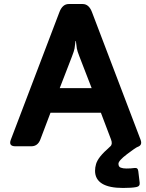

<svg xmlns="http://www.w3.org/2000/svg" viewBox="-20 -720 721 945"><path d="M56.2 0Q21 0 33.2 -32.2L272.5 -660.6Q287.6 -700.2 318.4 -700.2H386.7Q417.5 -700.2 432.6 -660.6L671.9 -32.2Q682.1 -5.4 657.7 2.9Q647.9 6.3 605.5 38.6Q563 70.8 563 85.9Q563 101.1 574.5 105.2Q585.9 109.4 601.6 109.4Q626 109.4 641.1 106.9Q658.7 104 660.6 122.1L667.5 179.7Q669.4 197.3 650.9 200.7Q629.4 205.1 585.4 205.1Q516.6 205.1 482.2 183.6Q447.8 162.1 447.8 120.6Q447.8 104 452.9 86.9Q458 69.8 473.6 50Q489.3 30.3 523.4 0Q535.2 -10.7 526.4 -33.7L476.6 -165H228.5L178.7 -33.7Q166 0 133.8 0ZM273.9 -286.1H431.2L371.1 -441.4Q360.4 -468.8 358.2 -481.2Q356 -493.7 353.5 -518.1H351.6Q349.1 -493.7 346.9 -481.2Q344.7 -468.8 334 -441.4Z"/></svg>

Font: Istok Web
Style: Bold
Weight: 700
Designer: Andrey V. Panov
Foundry: Andrey V. Panov
Version: Version 1.0.2g